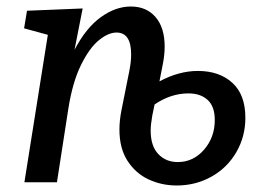

<svg xmlns="http://www.w3.org/2000/svg" viewBox="-20 -560 810 590"><path d="M734 -198Q734 -140 706 -92Q678 -44 629.5 -17Q581 10 523 10Q477 10 437 -8.5Q397 -27 372 -65.5Q347 -104 347 -162Q347 -189 353 -220L377 -340Q383 -369 383 -393Q383 -460 338 -460Q313 -460 284 -436.5Q255 -413 229 -360.5Q203 -308 190 -226L155 0H55L127 -453L54 -473L63 -527L234 -534L209 -407Q244 -474 289.5 -507Q335 -540 382 -540Q430 -540 458 -507.5Q486 -475 486 -417Q486 -391 480 -361L470 -310Q530 -342 588 -342Q654 -342 694 -305.5Q734 -269 734 -198ZM640 -191Q640 -233 618 -253Q596 -273 559 -273Q505 -273 455 -239L448 -205Q443 -177 443 -159Q443 -111 466.5 -86.5Q490 -62 526 -62Q574 -62 607 -100Q640 -138 640 -191Z"/></svg>

Font: Bitter Pro Medium
Style: Italic
Weight: 500
Italic angle: -9°
Designer: Sol Matas, and Bitter project Authors
Foundry: Sol Matas
Version: Version 1.010